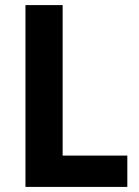

<svg xmlns="http://www.w3.org/2000/svg" viewBox="-20 -734 547 754"><path d="M80 0H480V-123H226V-714H80Z"/></svg>

Font: Noto Sans Arabic UI SmCn
Style: Bold
Weight: 700
Width: 4
Designer: Monotype Design Team, Nadine Chahine and Nizar Qandah
Foundry: Monotype Imaging Inc.
Version: Version 2.010